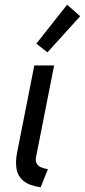

<svg xmlns="http://www.w3.org/2000/svg" viewBox="-20 -800 366 828"><path d="M155.3 7.8Q105.5 0.5 81.1 -20Q56.6 -40.5 51.3 -71.5Q45.9 -102.5 53.7 -141.6L127.9 -517.6H213.4L135.7 -124Q131.8 -104.5 138.7 -93.8Q145.5 -83 158.7 -77.9Q171.9 -72.8 186.5 -70.3ZM184.6 -574.2 136.7 -611.8 269.5 -779.8 325.7 -730Z"/></svg>

Font: Reddit Sans
Style: Italic
Weight: 400
Italic angle: -11.25°
Designer: Stephen Hutchings
Version: Version 1.013